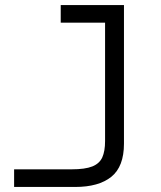

<svg xmlns="http://www.w3.org/2000/svg" viewBox="-20 -730 640 762"><path d="M221 -710H472V-160Q472 -69 422 -28.5Q372 12 278 12H36V-58H264Q318 -58 346.5 -69.5Q375 -81 386 -105.5Q397 -130 397 -170V-640H221Z"/></svg>

Font: Orbit
Style: Regular
Weight: 400
Designer: Sooun Cho
Foundry: JAMO
Version: Version 1.000; ttfautohint (v1.8.4.7-5d5b);gftools[0.9.29]